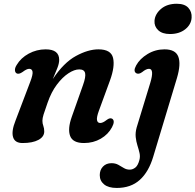

<svg xmlns="http://www.w3.org/2000/svg" viewBox="-20 -730 1014 996"><path d="M66 -349.5Q58 -354.5 57.5 -366.2Q57 -378 66.5 -393Q88 -429.5 129 -451.8Q170 -474 217 -474Q287 -474 287 -419.5Q287 -401 277.5 -377Q268 -353 254 -320Q310.5 -405 373.8 -439.5Q437 -474 490.5 -474Q556 -474 566.5 -429.5Q577 -385 550.5 -312.5L493 -155.5Q480.5 -121.5 483.2 -106.8Q486 -92 500 -92Q513.5 -92 533 -107.5Q550.5 -121 562 -114Q578.5 -103 561 -70Q541.5 -33 502.8 -10.5Q464 12 416 12Q357.5 12 343.8 -24.8Q330 -61.5 352.5 -124.5L410.5 -288.5Q426 -331.5 421.5 -350.8Q417 -370 391 -370Q366 -370 335 -349.8Q304 -329.5 275 -291Q246 -252.5 227 -197.5Q212 -155.5 206 -136Q200 -116.5 200 -103.5Q200 -89.5 204.8 -76.8Q209.5 -64 209.5 -48Q209.5 -20.5 179.2 -4.2Q149 12 97 12Q57 12 47.8 -18.8Q38.5 -49.5 60.5 -104.5L136.5 -304.5Q151.5 -343.5 148.8 -358.2Q146 -373 131.5 -373Q118.5 -373 97 -356.5Q77.5 -343 66 -349.5ZM861.5 -553.5Q821.5 -553.5 800.5 -573.5Q779.5 -593.5 781.5 -622.5Q784 -657 815.2 -683.8Q846.5 -710.5 897 -710.5Q938 -710.5 957 -689.5Q976 -668.5 974 -638.5Q972 -603 941 -578.2Q910 -553.5 861.5 -553.5ZM898 -325.5 775 82.5Q751.5 161.5 705.2 203.2Q659 245 585.5 245Q542.5 245 520 226.5Q497.5 208 497.5 178.5Q497.5 151.5 514.2 134Q531 116.5 558.5 116.5Q578.5 116.5 593.5 124.8Q608.5 133 622.2 141.5Q636 150 653 150Q668 150 681.8 139.5Q695.5 129 703 100.5Q708 82.5 703.8 63.8Q699.5 45 693 24.8Q686.5 4.5 684 -18.8Q681.5 -42 689 -69L759.5 -300Q781.5 -373 753 -373Q738 -373 717.5 -356Q700.5 -343.5 688 -349.5Q669 -359.5 686.5 -391Q705 -425 745.2 -449.5Q785.5 -474 833.5 -474Q890.5 -474 905 -436Q919.5 -398 898 -325.5Z"/></svg>

Font: Fraunces 9pt S050 SemiBold
Style: Italic
Weight: 600
Italic angle: -16°
Version: Version 1.000; ttfautohint (v1.8.3)